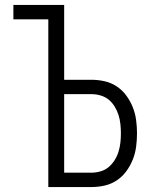

<svg xmlns="http://www.w3.org/2000/svg" viewBox="-20 -755 640 775"><path d="M175 0V-677H34V-735H239V-433H349Q376 -433 402.5 -427Q429 -421 451.5 -406Q474 -391 490 -369Q506 -347 516 -322Q526 -297 529.5 -270Q533 -243 533 -217Q533 -190 529.5 -163Q526 -136 516 -111Q506 -86 490 -64Q474 -42 451.5 -27Q429 -12 402.5 -6Q376 0 349 0ZM239 -58H349Q368 -58 386.5 -63.5Q405 -69 419 -81Q433 -93 443 -109Q453 -125 458.5 -143Q464 -161 466 -179.5Q468 -198 468 -217Q468 -235 466 -254Q464 -273 458.5 -290.5Q453 -308 443 -324.5Q433 -341 419 -352.5Q405 -364 386.5 -369.5Q368 -375 349 -375H239Z"/></svg>

Font: Iosevka SS04 Light Extended
Style: Regular
Weight: 300
Width: 7
Monospace: yes
Designer: Belleve Invis
Foundry: Belleve Invis
Version: Version 19.0.0; ttfautohint (v1.8.4)